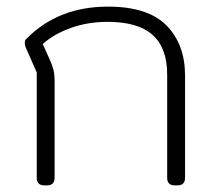

<svg xmlns="http://www.w3.org/2000/svg" viewBox="-20 -560 654 580"><path d="M91 -23V-341L62 -407Q55 -421 55 -429Q55 -439 59 -442Q155 -540 306 -540Q427 -540 483 -483Q539 -426 539 -332V-23Q539 0 516 0H508Q485 0 485 -23V-335Q485 -415 441 -454.5Q397 -494 305 -494Q246 -494 195 -476Q144 -458 109 -427L129 -383Q138 -363 141.5 -349Q145 -335 145 -312V-23Q145 0 122 0H114Q91 0 91 -23Z"/></svg>

Font: Mitr ExtraLight
Style: Regular
Weight: 275
Designer: Thanarat Vachiruckul
Foundry: Cadson Demak Co.,Ltd.
Version: Version 1.001